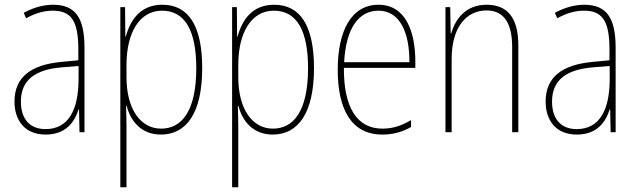

<svg xmlns="http://www.w3.org/2000/svg" viewBox="-20 -557 2688 809"><path d="M203 -537C162 -537 118 -524 80 -503L90 -480C133 -504 170 -512 203 -512C278 -512 310 -471 310 -351V-303L237 -296C113 -284 41 -234 41 -129C41 -53 82 10 172 10C258 10 294 -43 311 -96H313L315 0H336V-356C336 -486 295 -537 203 -537ZM237 -273 311 -279V-220C310 -98 271 -13 172 -13C106 -13 68 -55 68 -129C68 -219 127 -263 237 -273Z M664 -537C571 -537 529 -472 510 -403H508L507 -527H487V232H513V-21C513 -56 512 -88 511 -110H514C529 -51 572 10 658 10C765 10 832 -80 832 -270C832 -449 774 -537 664 -537ZM663 -512C760 -512 807 -427 807 -270C807 -86 744 -15 659 -15C573 -15 513 -96 513 -232V-284C513 -418 567 -512 663 -512Z M1135 -537C1042 -537 1000 -472 981 -403H979L978 -527H958V232H984V-21C984 -56 983 -88 982 -110H985C1000 -51 1043 10 1129 10C1236 10 1303 -80 1303 -270C1303 -449 1245 -537 1135 -537ZM1134 -512C1231 -512 1278 -427 1278 -270C1278 -86 1215 -15 1130 -15C1044 -15 984 -96 984 -232V-284C984 -418 1038 -512 1134 -512Z M1575 -537C1458 -537 1403 -423 1403 -263C1403 -97 1460 10 1591 10C1639 10 1677 -2 1712 -22V-51C1669 -26 1634 -15 1591 -15C1483 -15 1428 -106 1429 -271H1730V-298C1730 -424 1689 -537 1575 -537ZM1575 -512C1666 -512 1706 -417 1705 -295H1430C1438 -440 1492 -512 1575 -512Z M2030 -537C1941 -537 1898 -475 1881 -416H1879L1877 -527H1857V0H1883V-308C1883 -445 1947 -513 2030 -513C2097 -513 2138 -468 2138 -359V0H2164V-366C2164 -485 2116 -537 2030 -537Z M2441 -537C2400 -537 2356 -524 2318 -503L2328 -480C2371 -504 2408 -512 2441 -512C2516 -512 2548 -471 2548 -351V-303L2475 -296C2351 -284 2279 -234 2279 -129C2279 -53 2320 10 2410 10C2496 10 2532 -43 2549 -96H2551L2553 0H2574V-356C2574 -486 2533 -537 2441 -537ZM2475 -273 2549 -279V-220C2548 -98 2509 -13 2410 -13C2344 -13 2306 -55 2306 -129C2306 -219 2365 -263 2475 -273Z"/></svg>

Font: Noto Sans Armenian Condensed Thin
Style: Regular
Weight: 100
Width: 3
Designer: Monotype Design Team
Foundry: Monotype Imaging Inc.
Version: Version 2.008